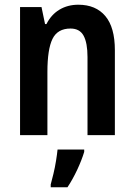

<svg xmlns="http://www.w3.org/2000/svg" viewBox="-20 -573 570 814"><path d="M312 -553Q386 -553 426.5 -505Q467 -457 467 -360V0H351V-331Q351 -391 334.5 -421.5Q318 -452 279 -452Q224 -452 202.5 -408Q181 -364 181 -268V0H65V-543H156L171 -471H177Q197 -511 232 -532Q267 -553 312 -553ZM337 71Q326 107 307 147.5Q288 188 266 221H195V209Q200 191 206.5 164Q213 137 217.5 109Q222 81 224 61H337Z"/></svg>

Font: Noto Sans Georgian Condensed SemiBold
Style: Regular
Weight: 600
Width: 3
Designer: Monotype Design Team, Akaki Razmadze
Foundry: Google LLC
Version: Version 2.005; ttfautohint (v1.8.4.7-5d5b)